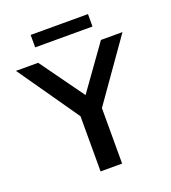

<svg xmlns="http://www.w3.org/2000/svg" viewBox="-153 -976 969 1089"><g transform="rotate(-20 331.0 -431.5)"><path d="M266 0H396V-335L653 -700H523L334 -436L144 -700H10L266 -333ZM158 -788H504V-863H158Z"/></g></svg>

Font: Chess Sans SemiBold
Style: Regular
Weight: 600
Designer: Wolf Bōese
Foundry: Wolf Bōese
Version: Version 7.223;Glyphs 3.3 (3306)